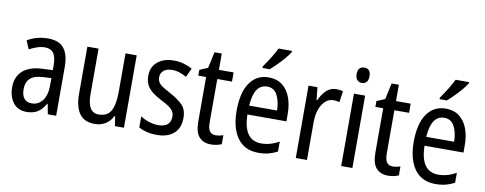

<svg xmlns="http://www.w3.org/2000/svg" viewBox="-65 -1080 3541 1403"><g transform="rotate(10 1706.0 -378.0)"><path d="M236 -546Q318 -546 354.5 -499.5Q391 -453 391 -363V0H329L315 -75H312Q287 -32 254.5 -11Q222 10 172 10Q107 10 72.5 -35.5Q38 -81 38 -150Q38 -229 89 -273.5Q140 -318 239 -321L309 -324V-359Q309 -422 288 -450Q267 -478 225 -478Q197 -478 168 -468.5Q139 -459 109 -443L83 -505Q115 -525 154 -535.5Q193 -546 236 -546ZM252 -262Q183 -259 153 -231Q123 -203 123 -151Q123 -103 143 -80.5Q163 -58 198 -58Q248 -58 278.5 -98Q309 -138 309 -213V-265Z M894 -537V0H827L816 -72H811Q791 -31 756 -10.5Q721 10 679 10Q599 10 563.5 -41.5Q528 -93 528 -186V-537H611V-199Q611 -63 693 -63Q759 -63 785 -110Q811 -157 811 -253V-537Z M1310 -145Q1310 -70 1264.5 -30Q1219 10 1140 10Q1096 10 1062.5 1.5Q1029 -7 1004 -21V-104Q1028 -87 1064.5 -74.5Q1101 -62 1138 -62Q1183 -62 1206 -83Q1229 -104 1229 -141Q1229 -172 1208 -194Q1187 -216 1132 -243Q1093 -263 1064 -284.5Q1035 -306 1019 -334.5Q1003 -363 1003 -405Q1003 -471 1049 -509Q1095 -547 1169 -547Q1207 -547 1241 -537.5Q1275 -528 1306 -511L1276 -445Q1251 -459 1224 -468Q1197 -477 1168 -477Q1128 -477 1105.5 -458Q1083 -439 1083 -408Q1083 -376 1105.5 -356Q1128 -336 1184 -307Q1242 -276 1276 -242Q1310 -208 1310 -145Z M1563 -62Q1577 -62 1592 -65Q1607 -68 1619 -72V-6Q1604 1 1583.5 5.5Q1563 10 1540 10Q1484 10 1452.5 -25Q1421 -60 1421 -140V-469H1363V-512L1424 -538L1450 -658H1504V-537H1613V-469H1504V-148Q1504 -105 1518 -83.5Q1532 -62 1563 -62Z M1874 -546Q1933 -546 1973.5 -515Q2014 -484 2034.5 -430Q2055 -376 2055 -308V-252H1766Q1769 -61 1901 -61Q1968 -61 2033 -98V-24Q2001 -7 1967.5 1.5Q1934 10 1893 10Q1822 10 1775.5 -24.5Q1729 -59 1706 -121Q1683 -183 1683 -265Q1683 -400 1733 -473Q1783 -546 1874 -546ZM1874 -478Q1777 -478 1767 -318H1974Q1973 -385 1949 -431.5Q1925 -478 1874 -478ZM2006 -757Q1993 -736 1969 -707.5Q1945 -679 1917.5 -651.5Q1890 -624 1869 -606H1815V-617Q1841 -654 1865.5 -693Q1890 -732 1906 -766H2006Z M2373 -547Q2385 -547 2398 -545.5Q2411 -544 2424 -540L2412 -457Q2392 -464 2367 -464Q2334 -464 2308 -440.5Q2282 -417 2267 -376Q2252 -335 2252 -282V0H2169V-537H2235L2245 -443H2250Q2270 -489 2300.5 -518Q2331 -547 2373 -547Z M2549 -738Q2596 -738 2596 -681Q2596 -654 2583.5 -639Q2571 -624 2549 -624Q2527 -624 2513.5 -639Q2500 -654 2500 -681Q2500 -710 2513 -724Q2526 -738 2549 -738ZM2589 -537V0H2506V-537Z M2877 -62Q2891 -62 2906 -65Q2921 -68 2933 -72V-6Q2918 1 2897.5 5.5Q2877 10 2854 10Q2798 10 2766.5 -25Q2735 -60 2735 -140V-469H2677V-512L2738 -538L2764 -658H2818V-537H2927V-469H2818V-148Q2818 -105 2832 -83.5Q2846 -62 2877 -62Z M3188 -546Q3247 -546 3287.5 -515Q3328 -484 3348.5 -430Q3369 -376 3369 -308V-252H3080Q3083 -61 3215 -61Q3282 -61 3347 -98V-24Q3315 -7 3281.5 1.5Q3248 10 3207 10Q3136 10 3089.5 -24.5Q3043 -59 3020 -121Q2997 -183 2997 -265Q2997 -400 3047 -473Q3097 -546 3188 -546ZM3188 -478Q3091 -478 3081 -318H3288Q3287 -385 3263 -431.5Q3239 -478 3188 -478ZM3320 -757Q3307 -736 3283 -707.5Q3259 -679 3231.5 -651.5Q3204 -624 3183 -606H3129V-617Q3155 -654 3179.5 -693Q3204 -732 3220 -766H3320Z"/></g></svg>

Font: Noto Sans Gurmukhi Condensed
Style: Regular
Weight: 400
Width: 3
Designer: Jelle Bosma - Monotype Design Team
Foundry: Monotype Imaging Inc.
Version: Version 2.004; ttfautohint (v1.8.4.7-5d5b)